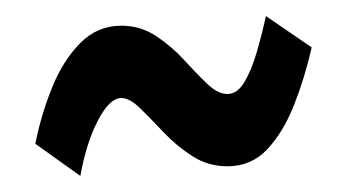

<svg xmlns="http://www.w3.org/2000/svg" viewBox="-20 -842 445 239"><path d="M80 -623Q87.5 -664.5 102 -692.2Q116.5 -720 131 -720Q141.5 -720 154.5 -707.2Q167.5 -694.5 183.5 -677.5Q199.5 -660.5 219.2 -647.8Q239 -635 263 -635Q293 -635 313 -656.5Q333 -678 346.2 -711.8Q359.5 -745.5 368 -783L311 -822Q306 -799 299.5 -776.8Q293 -754.5 284.2 -739.8Q275.5 -725 263 -725Q251 -725 237.8 -737.8Q224.5 -750.5 209 -767.5Q193.5 -784.5 174.2 -797.2Q155 -810 131 -810Q101 -810 79.5 -788Q58 -766 44.5 -732.2Q31 -698.5 24 -663Z"/></svg>

Font: League Gothic Condensed
Style: Regular
Weight: 400
Width: 3
Designer: The League of Moveable Type
Version: Version 1.600; ttfautohint (v1.8.3)